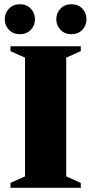

<svg xmlns="http://www.w3.org/2000/svg" viewBox="-20 -889 432 909"><path d="M362.5 -23V0H29.5V-23L98.5 -54V-616L29.5 -647V-670H362.5V-647L293.5 -616V-54ZM74 -727Q42.5 -727 22.5 -747.8Q2.5 -768.5 2.5 -797.5Q2.5 -827.5 22.5 -848.2Q42.5 -869 74 -869Q106 -869 125.8 -848.2Q145.5 -827.5 145.5 -797.5Q145.5 -768.5 125.8 -747.8Q106 -727 74 -727ZM318 -727Q286.5 -727 266.5 -747.8Q246.5 -768.5 246.5 -797.5Q246.5 -827.5 266.5 -848.2Q286.5 -869 318 -869Q350 -869 369.8 -848.2Q389.5 -827.5 389.5 -797.5Q389.5 -768.5 369.8 -747.8Q350 -727 318 -727Z"/></svg>

Font: Newsreader Text ExtraBold
Style: Regular
Weight: 800
Designer: Hugues Gentile
Foundry: Production Type
Version: Version 1.001